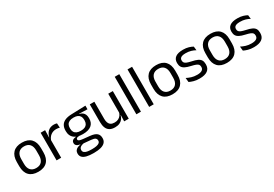

<svg xmlns="http://www.w3.org/2000/svg" viewBox="48 -1705 4197 2937"><g transform="rotate(-30 2146.0 -237.0)"><path d="M260 12.5Q155 12.5 100.8 -44.2Q46.5 -101 46.5 -207.5V-282Q46.5 -388 101 -444.5Q155.5 -501 260 -501Q365 -501 419.2 -444.5Q473.5 -388 473.5 -282V-207.5Q473.5 -101 419.2 -44.2Q365 12.5 260 12.5ZM260 -53.5Q325 -53.5 358.8 -92Q392.5 -130.5 392.5 -203V-286.5Q392.5 -358.5 358.8 -396.8Q325 -435 260 -435Q195.5 -435 161.5 -396.8Q127.5 -358.5 127.5 -286.5V-203Q127.5 -130.5 161.5 -92Q195.5 -53.5 260 -53.5Z M663 -298.5 644.5 -361 664.5 -362Q680.5 -424 719.5 -459.8Q758.5 -495.5 823 -495.5Q839 -495.5 851.8 -493Q864.5 -490.5 874.5 -487L879.5 -408.5Q867 -412.5 851.8 -415Q836.5 -417.5 818 -417.5Q763 -417.5 722.2 -387Q681.5 -356.5 663 -298.5ZM586 0V-488H665L661 -344L667 -338V0Z M1137.5 -146Q1038 -146 984.8 -189.5Q931.5 -233 931.5 -314V-326.5Q931.5 -377 952.2 -414.5Q973 -452 1018.5 -473.2Q1064 -494.5 1137.5 -496.5L1386.5 -504.5V-440.5L1239.5 -445.5L1239 -442Q1273.5 -435 1295.5 -418Q1317.5 -401 1328.2 -375.5Q1339 -350 1339 -316V-305Q1339 -227.5 1288 -186.8Q1237 -146 1137.5 -146ZM1134 123H1145.5Q1190.5 123 1222.8 116.2Q1255 109.5 1272.5 95Q1290 80.5 1290 56.5V54.5Q1290 26.5 1269.8 11.8Q1249.5 -3 1200.5 -7.5L1062.5 -20L1085.5 -21Q1057.5 -17 1036.2 -8Q1015 1 1003 15.8Q991 30.5 991 52.5V53.5Q991 79 1008.5 94.5Q1026 110 1058 116.5Q1090 123 1134 123ZM1129.5 187.5Q1063.5 187.5 1015.8 176.2Q968 165 941.8 139.8Q915.5 114.5 915.5 72V70Q915.5 40 929.8 20Q944 0 968.2 -11.5Q992.5 -23 1022.5 -27L1022 -30Q981 -37 961.5 -54.2Q942 -71.5 942 -99V-99.5Q942 -118.5 950.8 -132Q959.5 -145.5 977.2 -153.5Q995 -161.5 1022.5 -163.5V-173.5L1115.5 -150L1077.5 -151Q1043.5 -150.5 1030.5 -142.8Q1017.5 -135 1017.5 -119.5V-119Q1017.5 -102.5 1036 -94Q1054.5 -85.5 1099 -80.5L1217.5 -68.5Q1295 -60.5 1330.5 -31.2Q1366 -2 1366 55V57.5Q1366 103 1339 132Q1312 161 1262.5 174.2Q1213 187.5 1144 187.5ZM1136.5 -206Q1178.5 -206 1206.2 -218.2Q1234 -230.5 1248.2 -255.2Q1262.5 -280 1262.5 -316V-328Q1262.5 -363 1248.8 -387.5Q1235 -412 1207.5 -424.8Q1180 -437.5 1138.5 -437.5H1135.5Q1090.5 -437.5 1062.2 -423.8Q1034 -410 1021.2 -385.2Q1008.5 -360.5 1008.5 -327.5V-316Q1008.5 -280 1022.8 -255.5Q1037 -231 1065.5 -218.5Q1094 -206 1136.5 -206Z M1534.5 -488V-184.5Q1534.5 -146 1545.2 -117.2Q1556 -88.5 1580.5 -72.8Q1605 -57 1646.5 -57Q1685.5 -57 1713.5 -71.2Q1741.5 -85.5 1759.2 -110.5Q1777 -135.5 1783.5 -167L1798 -109.5H1780.5Q1773 -76.5 1753 -49.2Q1733 -22 1699.2 -5.8Q1665.5 10.5 1616 10.5Q1558.5 10.5 1522.8 -11.2Q1487 -33 1470.5 -74.8Q1454 -116.5 1454 -175.5V-488ZM1861 -488V0H1780L1783.5 -117L1780 -122V-488Z M1995.5 0V-662.5H2076V0Z M2221.5 0V-662.5H2302V0Z M2630.5 12.5Q2525.5 12.5 2471.2 -44.2Q2417 -101 2417 -207.5V-282Q2417 -388 2471.5 -444.5Q2526 -501 2630.5 -501Q2735.5 -501 2789.8 -444.5Q2844 -388 2844 -282V-207.5Q2844 -101 2789.8 -44.2Q2735.5 12.5 2630.5 12.5ZM2630.5 -53.5Q2695.5 -53.5 2729.2 -92Q2763 -130.5 2763 -203V-286.5Q2763 -358.5 2729.2 -396.8Q2695.5 -435 2630.5 -435Q2566 -435 2532 -396.8Q2498 -358.5 2498 -286.5V-203Q2498 -130.5 2532 -92Q2566 -53.5 2630.5 -53.5Z M3109 11Q3050 11 3006 -1.8Q2962 -14.5 2933 -29.5L2925.5 -104.5Q2962 -85.5 3005.8 -71.5Q3049.5 -57.5 3105 -57.5Q3161.5 -57.5 3190 -75.5Q3218.5 -93.5 3218.5 -129V-134.5Q3218.5 -157.5 3207.8 -172.5Q3197 -187.5 3169 -199Q3141 -210.5 3089.5 -222Q3028 -235.5 2992.5 -253.8Q2957 -272 2941.8 -299Q2926.5 -326 2926.5 -365V-369.5Q2926.5 -433.5 2971 -466.5Q3015.5 -499.5 3105 -499.5Q3162.5 -499.5 3204.8 -486.5Q3247 -473.5 3274 -457.5L3281.5 -389Q3249 -408 3207 -420.5Q3165 -433 3112.5 -433Q3074.5 -433 3051 -425.2Q3027.5 -417.5 3017 -403.2Q3006.5 -389 3006.5 -369V-365Q3006.5 -343 3017 -327.8Q3027.5 -312.5 3054.8 -301.2Q3082 -290 3130.5 -279.5Q3193 -267 3229.8 -249.5Q3266.5 -232 3282.5 -205.2Q3298.5 -178.5 3298.5 -136.5V-128Q3298.5 -59 3250.5 -24Q3202.5 11 3109 11Z M3590.5 12.5Q3485.5 12.5 3431.2 -44.2Q3377 -101 3377 -207.5V-282Q3377 -388 3431.5 -444.5Q3486 -501 3590.5 -501Q3695.5 -501 3749.8 -444.5Q3804 -388 3804 -282V-207.5Q3804 -101 3749.8 -44.2Q3695.5 12.5 3590.5 12.5ZM3590.5 -53.5Q3655.5 -53.5 3689.2 -92Q3723 -130.5 3723 -203V-286.5Q3723 -358.5 3689.2 -396.8Q3655.5 -435 3590.5 -435Q3526 -435 3492 -396.8Q3458 -358.5 3458 -286.5V-203Q3458 -130.5 3492 -92Q3526 -53.5 3590.5 -53.5Z M4069 11Q4010 11 3966 -1.8Q3922 -14.5 3893 -29.5L3885.5 -104.5Q3922 -85.5 3965.8 -71.5Q4009.5 -57.5 4065 -57.5Q4121.5 -57.5 4150 -75.5Q4178.5 -93.5 4178.5 -129V-134.5Q4178.5 -157.5 4167.8 -172.5Q4157 -187.5 4129 -199Q4101 -210.5 4049.5 -222Q3988 -235.5 3952.5 -253.8Q3917 -272 3901.8 -299Q3886.5 -326 3886.5 -365V-369.5Q3886.5 -433.5 3931 -466.5Q3975.5 -499.5 4065 -499.5Q4122.5 -499.5 4164.8 -486.5Q4207 -473.5 4234 -457.5L4241.5 -389Q4209 -408 4167 -420.5Q4125 -433 4072.5 -433Q4034.5 -433 4011 -425.2Q3987.5 -417.5 3977 -403.2Q3966.5 -389 3966.5 -369V-365Q3966.5 -343 3977 -327.8Q3987.5 -312.5 4014.8 -301.2Q4042 -290 4090.5 -279.5Q4153 -267 4189.8 -249.5Q4226.5 -232 4242.5 -205.2Q4258.5 -178.5 4258.5 -136.5V-128Q4258.5 -59 4210.5 -24Q4162.5 11 4069 11Z"/></g></svg>

Font: Anek Latin Medium
Style: Regular
Weight: 400
Version: Version 1.003